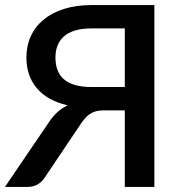

<svg xmlns="http://www.w3.org/2000/svg" viewBox="-24 -740 717 760"><path d="M470 -395.5V-627.5H339Q299.5 -627.5 272.2 -619Q245 -610.5 228 -595Q211 -579.5 203.2 -558.5Q195.5 -537.5 195.5 -512.5Q195.5 -485.5 203.2 -463.8Q211 -442 228 -427Q245 -412 272.2 -403.8Q299.5 -395.5 339 -395.5ZM587 0H470V-303H385Q372 -303 360.8 -300.8Q349.5 -298.5 338.8 -293Q328 -287.5 317.8 -277.2Q307.5 -267 297 -251.5L156 -41.5Q145 -22.5 127 -11.2Q109 0 83.5 0H-4.5L170.5 -257.5Q200.5 -303 244 -323Q202.5 -332.5 171.8 -350Q141 -367.5 120.8 -392Q100.5 -416.5 90.5 -446.8Q80.5 -477 80.5 -511.5Q80.5 -558 97.8 -596.2Q115 -634.5 148.2 -662Q181.5 -689.5 229.5 -704.8Q277.5 -720 339 -720H587Z"/></svg>

Font: Lato 2
Style: Regular
Weight: 600
Designer: Lukasz Dziedzic with Adam Twardoch and Botio Nikoltchev
Foundry: tyPoland Lukasz Dziedzic
Version: Version 2.015; 2015-08-06; http://www.latofonts.com/